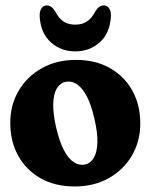

<svg xmlns="http://www.w3.org/2000/svg" viewBox="-20 -672 550 701"><path d="M257.7 -453.3Q328.5 -453.3 381.1 -423.6Q433.8 -393.9 463 -341.5Q492.2 -289.2 492.2 -220.6Q492.2 -156.8 462 -104.7Q431.8 -52.6 377.7 -21.9Q323.7 8.8 252 8.8Q181.6 8.8 128.7 -20.9Q75.9 -50.6 46.7 -103Q17.5 -155.4 17.5 -223.9Q17.5 -288.2 47.7 -340Q77.9 -391.9 131.9 -422.6Q186 -453.3 257.7 -453.3ZM291.1 -71.5Q311.1 -76.1 322.8 -96.3Q334.4 -116.5 335.6 -151.8Q336.7 -187.2 324.8 -237.8Q313 -290.4 296.2 -321.7Q279.3 -353 259.4 -365.4Q239.4 -377.7 218.6 -373Q198.6 -368.5 186.9 -348.3Q175.3 -328.1 174.3 -292.7Q173.4 -257.3 184.9 -206.7Q197.1 -154.5 213.8 -123Q230.5 -91.5 250.4 -79.2Q270.4 -66.9 291.1 -71.5ZM254.8 -582Q279.2 -582 296.6 -593.1Q314.1 -604.2 327.5 -629.3Q340.8 -652.2 358 -652.2Q371.7 -652.2 379.2 -640.4Q386.7 -628.6 384.7 -608.9Q380.5 -549 343.4 -516.7Q306.4 -484.4 254.8 -484.4Q203.2 -484.4 166.4 -516.7Q129.6 -549 125 -608.9Q123.4 -628.6 130.7 -640.4Q138 -652.2 151.6 -652.2Q168.6 -652.2 182.1 -629.3Q195.1 -604.2 212.5 -593.1Q230 -582 254.8 -582Z"/></svg>

Font: Fraunces 144pt S100 Black
Style: Regular
Weight: 900
Version: Version 1.000